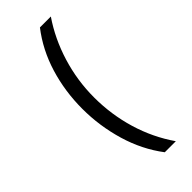

<svg xmlns="http://www.w3.org/2000/svg" viewBox="-295 -833 1008 1008"><g transform="rotate(-45 209.5 -328.5)"><path d="M256 135Q183 39 147 -83Q111 -205 111 -332Q111 -461 147 -579.5Q183 -698 256 -792H337Q270 -694 233.5 -575Q197 -456 197 -331Q197 -204 232.5 -85Q268 34 338 135Z"/></g></svg>

Font: lhindi25
Style: Book
Weight: 400
Designer: Jelle Bosma - Monotype Design Team
Foundry: Monotype Imaging Inc.
Version: Version 2.003